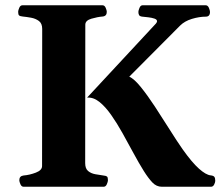

<svg xmlns="http://www.w3.org/2000/svg" viewBox="-20 -713 857 733"><path d="M70.3 0Q62 0 57.9 -9.8Q53.7 -19.5 53.7 -24.9Q53.7 -41 69.8 -43Q93.3 -44.9 116.9 -54Q140.6 -63 140.6 -79.1L141.1 -602.5Q141.1 -623.5 128.7 -632.8Q116.2 -642.1 99.1 -645.3Q82 -648.4 66.9 -649.9Q56.6 -650.9 53 -654.1Q49.3 -657.2 49.3 -668Q49.3 -673.3 53.5 -683.1Q57.6 -692.9 65.9 -692.9H371.1Q379.4 -692.9 383.5 -683.1Q387.7 -673.3 387.7 -668Q387.7 -651.4 371.6 -649.9Q352.1 -648.4 328.9 -641.6Q305.7 -634.8 305.7 -618.7L305.2 -90.3Q305.2 -69.3 316.4 -60.1Q327.6 -50.8 343.8 -47.9Q359.9 -44.9 374.5 -43Q384.8 -42 388.4 -39.1Q392.1 -36.1 392.1 -24.9Q392.1 -19.5 387.9 -9.8Q383.8 0 375.5 0ZM598.1 0Q577.1 0 561.5 -16.6Q545.9 -33.2 529.3 -59.6Q509.8 -90.8 489.3 -128.9Q468.8 -167 447.5 -205.1Q426.3 -243.2 404.3 -274.4Q382.3 -305.7 359.4 -324Q336.4 -342.3 312.5 -340.3L575.2 -623Q579.6 -628.4 579.6 -631.8Q579.6 -638.7 569.3 -642.1Q559.1 -645.5 545.9 -647Q532.7 -648.4 523.4 -649.4Q514.2 -650.4 511.2 -655Q508.3 -659.7 508.3 -667.5Q508.3 -672.9 512.5 -682.9Q516.6 -692.9 524.4 -692.9H765.1Q773.4 -692.9 777.6 -682.9Q781.7 -672.9 781.7 -667.5Q781.7 -649.4 765.6 -649.4Q740.7 -649.4 712.6 -640.9Q684.6 -632.3 667.5 -615.2L473.6 -420.4Q492.7 -411.6 518.1 -380.1Q543.5 -348.6 571.5 -305.9Q599.6 -263.2 627 -219.5Q654.3 -175.8 677.2 -143.1Q712.9 -92.8 739.5 -69.1Q766.1 -45.4 784.2 -43.5Q794.4 -42.5 798.1 -38.1Q801.8 -33.7 801.8 -22.5Q801.8 -17.1 797.6 -8.5Q793.5 0 785.2 0Z"/></svg>

Font: Gelasio
Style: Bold
Weight: 700
Designer: Eben Sorkin
Foundry: Eben Sorkin
Version: Version 1.008